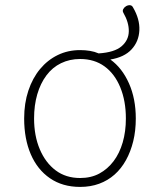

<svg xmlns="http://www.w3.org/2000/svg" viewBox="-20 -716 629 755"><path d="M295 19Q226 19 176.5 -15Q127 -49 101 -109.5Q75 -170 75 -250Q75 -310 91.5 -359.5Q108 -409 137.5 -444.5Q167 -480 207 -499.5Q247 -519 295 -519Q315 -519 333.5 -516Q352 -513 368 -506Q430 -510 458 -534Q486 -558 486.5 -593Q487 -628 465 -666Q461 -673 464.5 -680Q468 -687 475.5 -691.5Q483 -696 491 -695.5Q499 -695 503 -687Q530 -641 528 -597Q526 -553 497.5 -522Q469 -491 414 -482Q460 -449 487 -388.5Q514 -328 514 -250Q514 -202 504 -161Q494 -120 475.5 -86.5Q457 -53 430.5 -29.5Q404 -6 370 6.5Q336 19 295 19ZM295 -16Q338 -16 370.5 -33.5Q403 -51 426.5 -82Q450 -113 462.5 -156Q475 -199 475 -250Q475 -319 453 -372.5Q431 -426 391 -455Q351 -484 295 -484Q254 -484 220 -467.5Q186 -451 162.5 -419.5Q139 -388 126.5 -345Q114 -302 114 -250Q114 -182 136.5 -129Q159 -76 199 -46Q239 -16 295 -16Z"/></svg>

Font: Playwrite HR Lijeva Thin
Style: Regular
Weight: 250
Designer: Veronika Burian, José Scaglione
Foundry: TypeTogether
Version: Version 1.002